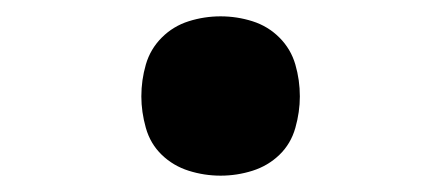

<svg xmlns="http://www.w3.org/2000/svg" viewBox="-20 -207 540 235"><path d="M250 8Q230 8 211 2Q192 -4 178 -17.5Q164 -31 158.5 -50.5Q153 -70 153 -89Q153 -109 158.5 -128Q164 -147 178 -161Q192 -175 211 -181Q230 -187 250 -187Q270 -187 289 -181Q308 -175 322 -161Q336 -147 341.5 -128Q347 -109 347 -89Q347 -70 341.5 -50.5Q336 -31 322 -17.5Q308 -4 289 2Q270 8 250 8Z"/></svg>

Font: Iosevka Fixed
Style: Bold
Weight: 700
Monospace: yes
Designer: Belleve Invis
Foundry: Belleve Invis
Version: Version 32.3.0